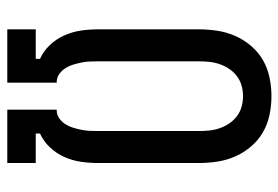

<svg xmlns="http://www.w3.org/2000/svg" viewBox="-142 -634 783 540"><g transform="rotate(-90 250.0 -363.5)"><path d="M250 8Q224 8 197.5 2.5Q171 -3 148.5 -16Q126 -29 108.5 -49.5Q91 -70 80.5 -94Q70 -118 66 -144Q62 -170 62 -196V-480Q62 -504 65.5 -528Q69 -552 79 -574.5Q89 -597 106 -615Q123 -633 145 -643V-655H62V-735H212V-596H210Q198 -596 188 -589Q178 -582 171.5 -572Q165 -562 161.5 -550.5Q158 -539 155.5 -527Q153 -515 152.5 -503.5Q152 -492 152 -480V-196Q152 -181 153.5 -166.5Q155 -152 160 -137.5Q165 -123 173.5 -110.5Q182 -98 194 -89Q206 -80 220.5 -76Q235 -72 250 -72Q265 -72 279.5 -76Q294 -80 306 -89Q318 -98 326.5 -110.5Q335 -123 340 -137.5Q345 -152 346.5 -166.5Q348 -181 348 -196V-480Q348 -492 347.5 -503.5Q347 -515 344.5 -527Q342 -539 338.5 -550.5Q335 -562 328.5 -572Q322 -582 312 -589Q302 -596 290 -596H288V-735H438V-655H355V-643Q377 -633 394 -615Q411 -597 421 -574.5Q431 -552 434.5 -528Q438 -504 438 -480V-196Q438 -170 434 -144Q430 -118 419.5 -94Q409 -70 391.5 -49.5Q374 -29 351.5 -16Q329 -3 302.5 2.5Q276 8 250 8Z"/></g></svg>

Font: Iosevka Term Curly Medium
Style: Regular
Weight: 500
Designer: Belleve Invis
Foundry: Belleve Invis
Version: Version 32.3.0